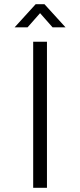

<svg xmlns="http://www.w3.org/2000/svg" viewBox="-20 -900 384 920"><path d="M205 0H139V-700H205ZM50 -769 151 -880H193L294 -769H232L172 -837L112 -769Z"/></svg>

Font: Kulim Park Light
Style: Regular
Weight: 300
Designer: Noponies / Dale Sattler
Foundry: Noponies
Version: Version 1.000; ttfautohint (v1.8.3)